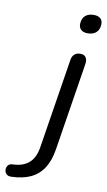

<svg xmlns="http://www.w3.org/2000/svg" viewBox="-216 -749 551 987"><g transform="rotate(10 59.5 -255.5)"><path d="M-83.1 191Q-100.1 191.5 -108.9 182.2Q-117.7 173 -117.9 160Q-118.2 147.1 -110.4 137.4Q-102.6 127.6 -87 127.2Q-35.4 126.2 -3.2 99.7Q28.9 73.1 38 15L112.3 -453Q119 -493.3 158.3 -493.3Q177.3 -493.3 186.2 -480.9Q195.2 -468.5 191.8 -445.7L119.4 10.5Q109.9 71.7 84.9 110.7Q59.9 149.8 18.6 169.5Q-22.7 189.1 -83.1 191ZM175.5 -603.3Q152.1 -603.3 140.1 -615Q128.1 -626.8 129.5 -647.8Q131.4 -674.3 147.5 -688.1Q163.7 -701.9 191.2 -701.9Q214.6 -701.9 226.8 -690.5Q239 -679 237.1 -657.5Q235.3 -631.4 219.3 -617.4Q203.4 -603.3 175.5 -603.3Z"/></g></svg>

Font: Nunito Variable Extra Light
Style: Italic
Weight: 200
Italic angle: -9°
Designer: Vernon Adams
Foundry: Vernon Adams
Version: Version 3.602